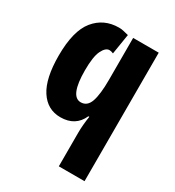

<svg xmlns="http://www.w3.org/2000/svg" viewBox="-190 -670 929 1021"><g transform="rotate(30 274.0 -159.5)"><path d="M239 -559Q147 -559 91 -490.5Q35 -422 35 -270Q35 -130 80.5 -60Q126 10 206 10Q298 10 333 -69H339Q335 -46 332.5 -18.5Q330 9 330 35V240H488V-549H331V-291Q331 -203 315.5 -158Q300 -113 260 -113Q195 -113 195 -272Q195 -356 213 -393Q231 -430 255 -430Q265 -430 279 -424L299 -548Q282 -552 268.5 -555.5Q255 -559 239 -559Z"/></g></svg>

Font: Noto Sans Display SemiCondensed Extra
Style: Regular
Weight: 800
Width: 4
Designer: Monotype Design Team
Foundry: Monotype Imaging Inc.
Version: Version 1.900